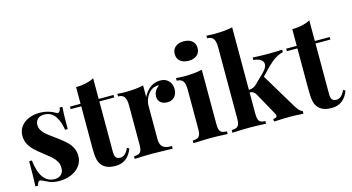

<svg xmlns="http://www.w3.org/2000/svg" viewBox="-84 -1122 2706 1475"><g transform="rotate(-15 1268.5 -384.5)"><path d="M340.3 -500.5Q351.1 -493.7 358.4 -493.7Q377 -493.7 381.8 -530.3H403.3Q398.9 -481.4 398.9 -354.5H377.9Q368.7 -420.4 338.4 -464.8Q308.1 -509.3 249.5 -509.3Q219.7 -509.3 200.7 -491.9Q181.6 -474.6 181.6 -444.8Q181.6 -420.9 194.1 -401.1Q206.5 -381.3 225.1 -365.5Q243.7 -349.6 276.9 -325.7Q286.1 -319.3 304.7 -305.7Q345.2 -275.4 369.6 -252.7Q394 -230 409.2 -200.9Q424.3 -171.9 424.3 -134.3Q424.3 -89.8 398.9 -56.2Q373.5 -22.5 330.1 -4.2Q286.6 14.2 234.9 14.2Q179.7 14.2 141.1 -6.8Q108.4 -23.4 94.7 -27.8Q91.8 -28.8 90.3 -28.8Q74.2 -28.8 65.9 6.8H44.9Q48.8 -50.3 48.8 -192.9H70.3Q90.8 -8.8 205.1 -8.8Q234.4 -8.8 254.9 -26.6Q275.4 -44.4 275.4 -80.1Q275.4 -107.9 262.9 -129.9Q250.5 -151.9 231.2 -169.4Q211.9 -187 174.3 -216.3Q129.9 -251 106 -273.4Q82 -295.9 65.4 -325.9Q48.8 -356 48.8 -393.6Q48.8 -436.5 72.3 -467.8Q95.7 -499 135 -515.1Q174.3 -531.2 220.7 -531.2Q258.8 -531.2 290.5 -521.7Q322.3 -512.2 340.3 -500.5Z M806.6 -516.6V-496.6H688.5V-93.3Q688.5 -63.5 699.2 -50.5Q710 -37.6 732.4 -37.6Q774.4 -37.6 800.8 -97.7L817.4 -88.4Q779.8 14.2 680.7 14.2Q614.3 14.2 580.6 -19.5Q559.6 -40.5 552 -72.5Q544.4 -104.5 544.4 -159.2V-496.6H460.4V-516.6H544.4V-648.9Q630.4 -649.9 688.5 -681.2V-516.6Z M1271.5 -439Q1271.5 -401.9 1250.2 -378.4Q1229 -355 1193.8 -355Q1159.2 -355 1139.2 -372.3Q1119.1 -389.6 1119.1 -419.4Q1119.1 -467.3 1163.1 -496.6Q1156.7 -499 1149.9 -499Q1144 -499 1135.7 -496.6Q1110.4 -492.2 1089.4 -471.9Q1068.4 -451.7 1056.6 -423.3Q1044.9 -395 1044.9 -367.7V-103Q1044.9 -71.3 1055.2 -53.5Q1065.4 -35.6 1085.4 -28.3Q1105.5 -21 1138.7 -21V0Q1133.3 0 1116.7 -1Q1012.7 -3.9 980 -3.9Q928.2 -3.9 855.5 -0.5L836.9 0V-21Q860.8 -21 874.5 -27.3Q888.2 -33.7 894.5 -49.3Q900.9 -64.9 900.9 -92.8V-408.2Q900.9 -454.6 886.5 -475.6Q872.1 -496.6 836.9 -496.6V-517.6Q873.5 -514.2 898.9 -514.2Q983.9 -514.2 1044.9 -528.3V-435.1Q1064 -477.5 1099.4 -504.4Q1134.8 -531.2 1180.2 -531.2Q1210.9 -531.2 1231.4 -518.1Q1252 -504.9 1261.7 -483.9Q1271.5 -462.9 1271.5 -439Z M1304.2 0ZM1523.9 -698.2Q1523.9 -662.1 1499.3 -641.4Q1474.6 -620.6 1433.1 -620.6Q1390.6 -620.6 1366.2 -641.4Q1341.8 -662.1 1341.8 -698.2Q1341.8 -733.9 1366.5 -754.6Q1391.1 -775.4 1433.1 -775.4Q1474.6 -775.4 1499.3 -754.6Q1523.9 -733.9 1523.9 -698.2ZM1575.7 -21V0L1558.6 -0.5Q1491.2 -3.9 1441.9 -3.9Q1392.1 -3.9 1321.3 -0.5L1303.7 0V-21Q1327.6 -21 1341.3 -27.3Q1355 -33.7 1361.3 -49.3Q1367.7 -64.9 1367.7 -92.8V-408.2Q1367.7 -454.6 1353.3 -475.6Q1338.9 -496.6 1303.7 -496.6V-517.6Q1340.3 -514.2 1365.7 -514.2Q1450.7 -514.2 1511.7 -528.3V-92.8Q1511.7 -64.9 1517.8 -49.3Q1523.9 -33.7 1537.8 -27.3Q1551.8 -21 1575.7 -21Z M2178.7 -21V0L2165.5 -0.5Q2111.8 -3.9 2073.7 -3.9Q2027.3 -3.9 1961.4 -0.5L1944.3 0V-21Q1959 -21 1966.8 -25.9Q1974.6 -30.8 1974.6 -39.6Q1974.6 -45.4 1969.7 -55.2L1870.6 -233.9Q1860.4 -251 1849.4 -257.3Q1838.4 -263.7 1821.3 -264.6V-92.8Q1821.3 -64.9 1827.1 -49.3Q1833 -33.7 1845.9 -27.3Q1858.9 -21 1881.3 -21V0L1865.2 -0.5Q1800.3 -3.9 1752 -3.9Q1702.1 -3.9 1631.3 -0.5L1613.8 0V-21Q1637.7 -21 1651.4 -27.3Q1665 -33.7 1671.4 -49.3Q1677.7 -64.9 1677.7 -92.8V-662.6Q1677.7 -709 1663.3 -730Q1648.9 -751 1613.8 -751V-772Q1645 -769 1675.3 -769Q1763.2 -769 1821.3 -782.7V-284.7Q1859.9 -287.6 1881.8 -309.6L1957.5 -383.8Q1991.2 -417 1991.2 -444.3Q1991.2 -467.3 1969.5 -481.4Q1947.8 -495.6 1913.6 -497.6V-517.6Q1978.5 -514.2 2030.8 -514.2Q2106.9 -514.2 2147.9 -517.6V-497.6Q2086.9 -483.9 2022.9 -419.9L1958.5 -353L2126.5 -73.2Q2141.1 -50.3 2152.1 -38.3Q2163.1 -26.4 2178.7 -21Z M2525.9 -516.6V-496.6H2407.7V-93.3Q2407.7 -63.5 2418.5 -50.5Q2429.2 -37.6 2451.7 -37.6Q2493.7 -37.6 2520 -97.7L2536.6 -88.4Q2499 14.2 2399.9 14.2Q2333.5 14.2 2299.8 -19.5Q2278.8 -40.5 2271.2 -72.5Q2263.7 -104.5 2263.7 -159.2V-496.6H2179.7V-516.6H2263.7V-648.9Q2349.6 -649.9 2407.7 -681.2V-516.6Z"/></g></svg>

Font: TypoPRO Playfair Display
Style: Bold
Weight: 700
Designer: Claus Eggers Sørensen
Foundry: Claus Eggers Sørensen
Version: Version 1.004;PS 001.004;hotconv 1.0.70;makeotf.lib2.5.58329